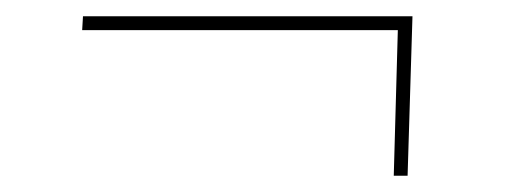

<svg xmlns="http://www.w3.org/2000/svg" viewBox="-20 -370 622 236"><path d="M464 -154 469 -333H81L82 -350H487L481 -154Z"/></svg>

Font: Display Extralight
Style: Italic
Weight: 200
Italic angle: -2°
Designer: Latin by Veronika Burian and Jose Scaglione. Greek by Irene Vlachou. Cyrillic by Vera Evstafieva
Foundry: TypeTogether
Version: Version 3.002